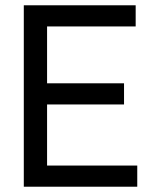

<svg xmlns="http://www.w3.org/2000/svg" viewBox="-20 -706 587 726"><path d="M70 -686H493V-606H158V-391H449V-311H158V-80H499V0H70Z"/></svg>

Font: Archivo Narrow
Style: Regular
Weight: 400
Designer: Hector Gatti
Foundry: Omnibus-Type
Version: Version 1.003